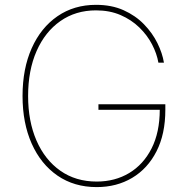

<svg xmlns="http://www.w3.org/2000/svg" viewBox="-20 -757 779 787"><path d="M629.3 -500Q622.9 -537.3 603.2 -575.1Q583.5 -612.9 551 -644.5Q518.5 -676.1 474.1 -695.3Q429.7 -714.5 373.6 -714.5Q290.1 -714.5 227.5 -670.6Q164.8 -626.8 130 -547.8Q95.2 -468.8 95.2 -363.6Q95.2 -259.9 129.6 -180.8Q164.1 -101.6 227.3 -57.2Q290.5 -12.8 376.4 -12.8Q451.3 -12.8 509.6 -47.8Q567.8 -82.7 601.2 -148.4Q634.6 -214.1 634.9 -306.8H383.5V-329.5H657.7V-306.8Q657.7 -207.4 621.4 -136.5Q585.2 -65.7 521.7 -27.9Q458.1 9.9 376.4 9.9Q284.1 9.9 215.7 -37.1Q147.4 -84.2 109.9 -168.3Q72.4 -252.5 72.4 -363.6Q72.4 -475.5 110.1 -559.7Q147.7 -643.8 215.6 -690.5Q283.4 -737.2 373.6 -737.2Q437.5 -737.2 486.5 -715.2Q535.5 -693.2 570.1 -657.5Q604.8 -621.8 625.2 -580.4Q645.6 -539.1 652 -500Z"/></svg>

Font: Inter Thin BETA
Style: Regular
Weight: 100
Designer: Rasmus Andersson
Foundry: rsms
Version: Version 3.011;git-f93a4a705